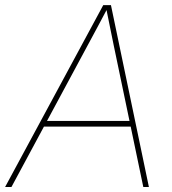

<svg xmlns="http://www.w3.org/2000/svg" viewBox="-38 -748 687 768"><path d="M-17.6 0 375 -727.5H405.8L557.6 0H535.2L417.5 -563.5Q409.7 -602.5 401.6 -641.6Q393.6 -680.7 385.7 -719.7H394.5Q373.5 -680.7 353 -641.6Q332.5 -602.5 311 -563.5L7.8 0ZM129.4 -241.7 133.3 -264.2H494.1L490.2 -241.7Z"/></svg>

Font: Inter 18pt Thin
Style: Italic
Weight: 250
Italic angle: -9.3988°
Version: Version 4.001;git-66647c0bb